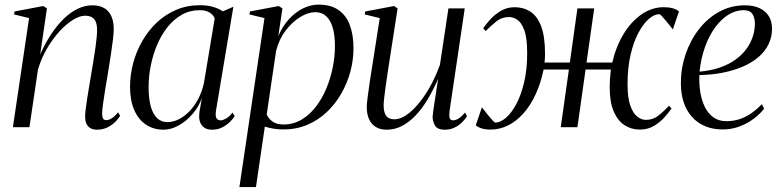

<svg xmlns="http://www.w3.org/2000/svg" viewBox="-20 -538 3298 812"><path d="M150 -308Q170.5 -354 195.5 -392Q220.5 -430 248.8 -457.8Q277 -485.5 307.8 -500.5Q338.5 -515.5 370.5 -515.5Q415 -515.5 438 -489.5Q461 -463.5 461 -414Q461 -398.5 457.5 -369Q454 -339.5 448.2 -302.2Q442.5 -265 436 -226Q430 -190.5 424.5 -156.8Q419 -123 415.5 -97.2Q412 -71.5 412 -58Q412 -43.5 415.8 -36.8Q419.5 -30 430 -30Q440 -30 452.2 -37.5Q464.5 -45 479.5 -63L488 -48Q477.5 -31.5 462.8 -18.2Q448 -5 429.8 2.8Q411.5 10.5 389 10.5Q375.5 10.5 364.2 5Q353 -0.5 346.5 -12.8Q340 -25 340 -45.5Q340 -55.5 342.2 -74.8Q344.5 -94 348.5 -119.8Q352.5 -145.5 357.5 -175Q362.5 -204.5 367.5 -235Q372 -262 376.2 -288Q380.5 -314 383.8 -337.2Q387 -360.5 388.8 -379.5Q390.5 -398.5 390.5 -411.5Q390.5 -432 385.2 -445.2Q380 -458.5 368.8 -465Q357.5 -471.5 339.5 -471.5Q316.5 -471.5 287.8 -453.5Q259 -435.5 230.2 -403.8Q201.5 -372 177.8 -331Q154 -290 140.5 -243.5L104.5 0H34.5L103 -461.5L39.5 -477L41.5 -489.5L163 -512.5L178.5 -502.5Z M893.5 -70.5Q890 -47.5 895.5 -38.2Q901 -29 914 -29Q922.5 -29 936.8 -37.2Q951 -45.5 963.5 -62L972.5 -47Q967 -37.5 953.8 -23.8Q940.5 -10 921 0.2Q901.5 10.5 876.5 10.5Q847 10.5 832.8 -9Q818.5 -28.5 823.5 -65L834 -124Q820.5 -86 794 -55.5Q767.5 -25 735.2 -7.2Q703 10.5 671.5 10.5Q629.5 10.5 597.5 -10.8Q565.5 -32 547.8 -72.5Q530 -113 530 -171.5Q530 -221.5 543.2 -271Q556.5 -320.5 581.8 -364.5Q607 -408.5 643.2 -442.8Q679.5 -477 725.5 -496.5Q771.5 -516 826 -516Q854.5 -516 878.8 -509.5Q903 -503 922.5 -490L967 -509.5ZM888 -460Q882 -475.5 866 -485.2Q850 -495 825 -495Q783.5 -495 749.5 -476Q715.5 -457 689.2 -424.2Q663 -391.5 645 -349.5Q627 -307.5 617.8 -261.5Q608.5 -215.5 608.5 -170Q608.5 -119 618.2 -86Q628 -53 645.8 -37.2Q663.5 -21.5 687.5 -21.5Q711 -21.5 734.8 -33Q758.5 -44.5 780 -66.2Q801.5 -88 817.8 -118.5Q834 -149 842.5 -187Z M992.5 253 1098.5 -461.5 1035 -477 1037 -489.5 1158.5 -512.5 1174.5 -502.5 1157 -385.5Q1175 -427.5 1202.2 -457.2Q1229.5 -487 1262 -502.8Q1294.5 -518.5 1327 -518.5Q1379.5 -518.5 1412.2 -495.2Q1445 -472 1460 -430.5Q1475 -389 1475 -334Q1475 -284.5 1461.8 -235.2Q1448.5 -186 1423.2 -142Q1398 -98 1361.8 -63.8Q1325.5 -29.5 1279.2 -10Q1233 9.5 1178 9.5Q1157 9.5 1137.2 6.2Q1117.5 3 1100 -2.5L1062.5 253ZM1108 -54Q1115.5 -36 1132.8 -23.8Q1150 -11.5 1179 -11.5Q1220.5 -11.5 1254.8 -31.8Q1289 -52 1315.5 -86.2Q1342 -120.5 1360 -163.5Q1378 -206.5 1387.2 -253Q1396.5 -299.5 1396.5 -343.5Q1396.5 -389 1387.2 -420.8Q1378 -452.5 1359.5 -469.5Q1341 -486.5 1313 -486.5Q1283.5 -486.5 1249.8 -466Q1216 -445.5 1188 -408.8Q1160 -372 1147.5 -322Z M1615.5 10.5Q1588 10.5 1569.2 -1Q1550.5 -12.5 1540.8 -34Q1531 -55.5 1531 -86Q1531 -96.5 1534.5 -124.8Q1538 -153 1543 -186.2Q1548 -219.5 1552.2 -246Q1556.5 -272.5 1557.5 -279L1586 -461.5L1522.5 -477L1524.5 -489.5L1646.5 -512.5L1661.5 -502.5L1625.5 -270Q1623.5 -256 1619.5 -231Q1615.5 -206 1611.8 -178.2Q1608 -150.5 1605.2 -127.2Q1602.5 -104 1602.5 -93.5Q1602.5 -73.5 1607.2 -60Q1612 -46.5 1622 -40Q1632 -33.5 1648 -33.5Q1678 -33.5 1712.8 -62Q1747.5 -90.5 1781.2 -142.2Q1815 -194 1840.5 -263.5L1876.5 -502.5H1945.5L1881.5 -70.5Q1879 -53 1881.2 -41Q1883.5 -29 1896.5 -29Q1906.5 -29 1919.8 -37Q1933 -45 1946.5 -62L1955 -47Q1947 -33 1933.2 -19.8Q1919.5 -6.5 1901.5 2Q1883.5 10.5 1861.5 10.5Q1828.5 10.5 1819 -8.2Q1809.5 -27 1809.5 -44Q1809.5 -48 1812 -66.5Q1814.5 -85 1818.5 -110.5Q1822.5 -136 1826.2 -160.8Q1830 -185.5 1832.5 -201.5H1831.5Q1811.5 -156 1788.2 -117.2Q1765 -78.5 1738 -50Q1711 -21.5 1680.5 -5.5Q1650 10.5 1615.5 10.5Z M2054.5 10Q2032 10 2016.8 5Q2001.5 0 1992 -8L2018 -84Q2020 -82 2027.8 -71.8Q2035.5 -61.5 2045.2 -49.5Q2055 -37.5 2063.5 -28.5Q2072 -19.5 2075 -19.5Q2095.5 -19.5 2118.8 -39Q2142 -58.5 2162.5 -96Q2183 -133.5 2196.2 -188Q2209.5 -242.5 2209.5 -313Q2209.5 -378 2197.2 -410.8Q2185 -443.5 2167.2 -454.8Q2149.5 -466 2133 -466Q2102.5 -466 2079.8 -448Q2057 -430 2034 -406.5L2023.5 -418.5Q2033.5 -433.5 2052.2 -454.5Q2071 -475.5 2097.2 -491.5Q2123.5 -507.5 2156.5 -507.5Q2193.5 -507.5 2222.5 -489.2Q2251.5 -471 2268.2 -428Q2285 -385 2285 -310.5Q2285 -301 2284.5 -291.5Q2284 -282 2283 -273.5H2390L2422 -502.5H2493L2460.5 -273.5H2569.5Q2585 -341 2617 -393.8Q2649 -446.5 2692.8 -477Q2736.5 -507.5 2787 -507.5Q2809.5 -507.5 2825.2 -503Q2841 -498.5 2851.5 -489.5L2825.5 -413.5Q2823.5 -416 2815.8 -426Q2808 -436 2798 -448Q2788 -460 2779.8 -469Q2771.5 -478 2768.5 -478Q2747 -478 2723.8 -457.8Q2700.5 -437.5 2680 -399.2Q2659.5 -361 2646.8 -306.2Q2634 -251.5 2634 -182Q2634 -125 2645.5 -92Q2657 -59 2675 -45Q2693 -31 2712 -31Q2738.5 -31 2759.8 -45.8Q2781 -60.5 2809.5 -91L2820 -79Q2811 -66 2792.8 -44.8Q2774.5 -23.5 2747.8 -6.8Q2721 10 2685.5 10Q2651 10 2622.2 -8Q2593.5 -26 2576 -65.5Q2558.5 -105 2558.5 -169.5Q2558.5 -185 2559.5 -202Q2560.5 -219 2563.5 -244H2456.5L2422 0H2351.5L2386 -244H2279Q2267 -186 2245.2 -139Q2223.5 -92 2194 -58.8Q2164.5 -25.5 2129 -7.8Q2093.5 10 2054.5 10Z M3211.5 -78.5Q3194.5 -56 3167.5 -35.8Q3140.5 -15.5 3107 -3Q3073.5 9.5 3037 9.5Q2994.5 9.5 2961.5 -4.5Q2928.5 -18.5 2905.8 -44.5Q2883 -70.5 2871.2 -106.2Q2859.5 -142 2859.5 -186Q2859.5 -249.5 2879.5 -308.5Q2899.5 -367.5 2935.8 -414.2Q2972 -461 3021.5 -488.2Q3071 -515.5 3130.5 -515.5Q3167 -515.5 3192.5 -503.5Q3218 -491.5 3231.5 -469.5Q3245 -447.5 3245 -417Q3245 -380.5 3230 -350.2Q3215 -320 3187.5 -296.5Q3160 -273 3122 -256.5Q3084 -240 3037.5 -230.8Q2991 -221.5 2938 -220.5Q2936 -184 2941.5 -149.2Q2947 -114.5 2960.5 -86.5Q2974 -58.5 2996.8 -42Q3019.5 -25.5 3052 -25.5Q3081 -25.5 3106.8 -33.8Q3132.5 -42 3156.2 -58.2Q3180 -74.5 3202 -97.5ZM3125 -495Q3091.5 -495 3060.5 -475.8Q3029.5 -456.5 3004 -421.5Q2978.5 -386.5 2961.5 -339Q2944.5 -291.5 2938.5 -235Q2988.5 -239.5 3026.8 -253.2Q3065 -267 3092.8 -287.5Q3120.5 -308 3138 -332.8Q3155.5 -357.5 3164 -384.5Q3172.5 -411.5 3172.5 -438Q3172.5 -463 3162 -479Q3151.5 -495 3125 -495Z"/></svg>

Font: Merriweather 144pt Light
Style: Italic
Weight: 300
Italic angle: -7.8°
Version: Version 2.101